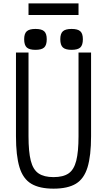

<svg xmlns="http://www.w3.org/2000/svg" viewBox="-20 -1114 640 1148"><path d="M300 14Q216 14 166.8 -15.5Q117.5 -45 96.5 -114Q75.5 -183 75.5 -299.5V-800H150.5V-299.5Q150.5 -206 164.2 -152.5Q178 -99 210.8 -77Q243.5 -55 300 -55Q357.5 -55 389.8 -77Q422 -99 435.8 -152.5Q449.5 -206 449.5 -299.5V-800H524.5V-299.5Q524.5 -183 503.5 -114Q482.5 -45 433.8 -15.5Q385 14 300 14ZM408 -816Q371.5 -816 356 -830.2Q340.5 -844.5 340.5 -879.5Q340.5 -913 356 -927Q371.5 -941 408 -941Q445 -941 460.2 -927Q475.5 -913 475.5 -879.5Q475.5 -844.5 460.2 -830.2Q445 -816 408 -816ZM192 -816Q155.5 -816 140 -830.2Q124.5 -844.5 124.5 -879.5Q124.5 -913 140 -927Q155.5 -941 192 -941Q229 -941 244.2 -927Q259.5 -913 259.5 -879.5Q259.5 -844.5 244.2 -830.2Q229 -816 192 -816ZM150.5 -1024.5V-1093.5H449.5V-1024.5Z"/></svg>

Font: Victor Mono Thin
Style: Regular
Weight: 100
Monospace: yes
Designer: Rune Bjørnerås
Version: Version 1.561;gftools[0.9.30]